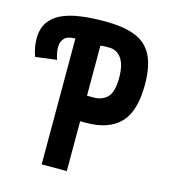

<svg xmlns="http://www.w3.org/2000/svg" viewBox="-106 -786 771 871"><g transform="rotate(15 280.0 -350.5)"><path d="M170 0V-591Q133 -591 118.5 -574.5Q104 -558 104 -535Q104 -519 107 -504.5Q110 -490 115 -476L15 -463Q7 -486 3.5 -506.5Q0 -527 0 -545Q0 -593 21.5 -623.5Q43 -654 81 -671Q119 -688 170 -694.5Q221 -701 280 -701Q369 -701 423.5 -679Q478 -657 503.5 -606Q529 -555 529 -469Q529 -345 475.5 -289.5Q422 -234 315 -234H288V0ZM288 -354H321Q359 -354 383.5 -378.5Q408 -403 408 -470Q408 -531 386.5 -561Q365 -591 329 -591Q323 -591 310.5 -591Q298 -591 288 -589Z"/></g></svg>

Font: Ubuntu Sans Mono
Style: Regular
Weight: 400
Monospace: yes
Designer: Dalton Maag Ltd
Foundry: Dalton Maag Ltd
Version: Version 1.006